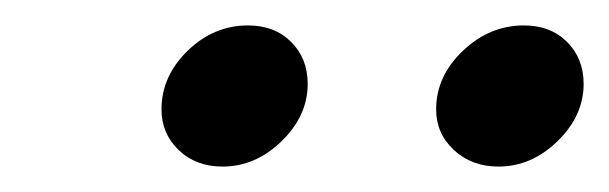

<svg xmlns="http://www.w3.org/2000/svg" viewBox="-20 -700 479 151"><path d="M107 -614Q107 -640 127.5 -660Q148 -680 175 -680Q196 -680 209 -667Q222 -654 222 -634Q222 -609 201.5 -589Q181 -569 155 -569Q134 -569 120.5 -582Q107 -595 107 -614ZM323 -614Q323 -640 344 -660Q365 -680 392 -680Q413 -680 426 -667Q439 -654 439 -634Q439 -609 418.5 -589Q398 -569 372 -569Q351 -569 337 -582Q323 -595 323 -614Z"/></svg>

Font: Kodchasan Medium
Style: Italic
Weight: 500
Italic angle: -10°
Version: Version 1.000; ttfautohint (v1.6)